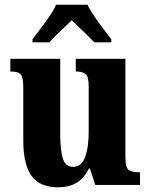

<svg xmlns="http://www.w3.org/2000/svg" viewBox="-20 -786 639 816"><path d="M227 10Q149 10 114 -38.5Q79 -87 79 -188V-411Q79 -454 69.5 -468Q60 -482 27 -482H24V-536H236V-218Q236 -148 247 -112.5Q258 -77 291 -77Q326 -77 341.5 -118Q357 -159 357 -228V-419Q357 -462 343 -472Q329 -482 305 -482H302V-536H513V-117Q513 -73 527.5 -63.5Q542 -54 566 -54H575V0H385L362 -70H358Q337 -28 305 -9Q273 10 227 10ZM118 -619Q132 -638 152 -664Q172 -690 190.5 -717Q209 -744 218 -766H352Q362 -744 380.5 -717Q399 -690 419 -664Q439 -638 453 -619V-606H381Q371 -617 353.5 -634Q336 -651 317 -669Q298 -687 285 -700Q264 -679 235 -652Q206 -625 190 -606H118Z"/></svg>

Font: Noto Serif Bengali Condensed ExtraBold
Style: Regular
Weight: 800
Width: 3
Designer: Juan Bruce, Universal Thirst, Indian Type Foundry and the Monotype Design Team.
Foundry: Monotype Imaging Inc.
Version: Version 2.003; ttfautohint (v1.8.4.7-5d5b)